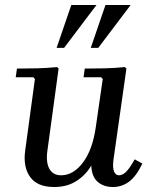

<svg xmlns="http://www.w3.org/2000/svg" viewBox="-20 -740 611 770"><path d="M520 -101 551 -84Q526 -32 497 -11Q468 10 433 10Q396 10 372 -10.5Q348 -31 346 -76Q324 -38 286.5 -14Q249 10 197 10Q130 10 101 -30Q72 -70 81 -136L120 -423L114 -430H43L48 -465Q89 -465 129 -466Q169 -467 209 -471L215 -465L170 -135Q166 -108 170 -86Q174 -64 187.5 -50.5Q201 -37 225 -37Q274 -37 312.5 -88Q351 -139 364 -229L392 -423L386 -430H315L320 -465Q361 -465 401 -466Q441 -467 481 -471L487 -465L435 -99Q431 -67 437.5 -52Q444 -37 457 -37Q474 -37 489.5 -55Q505 -73 520 -101ZM367 -720 237 -548H207L266 -720ZM504 -720 374 -548H344L403 -720Z"/></svg>

Font: Brygada 1918 Medium
Style: Italic
Weight: 500
Italic angle: -8°
Designer: Mateusz Machalski | Borys Kosmynka | Przemek Hoffer
Foundry: NIEPODLEGLA 2018
Version: Version 3.006